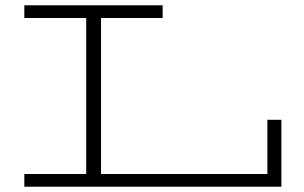

<svg xmlns="http://www.w3.org/2000/svg" viewBox="-20 -706 1149 726"><path d="M1044 -253V0H72V-48H306V-638H72V-686H595V-638H362V-48H991V-253Z"/></svg>

Font: BioRhyme Expanded Light
Style: Regular
Weight: 300
Width: 7
Designer: Aoife Mooney
Foundry: Aoife Mooney Type
Version: Version 1.001